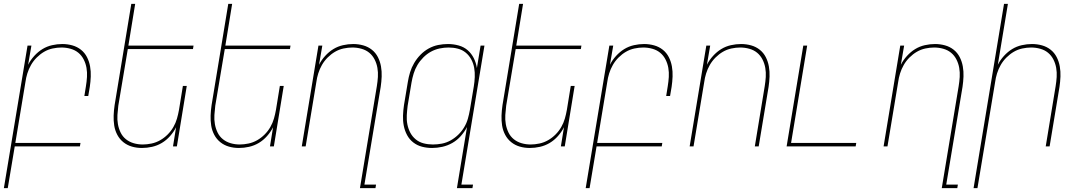

<svg xmlns="http://www.w3.org/2000/svg" viewBox="-40 -755 5560 990"><path d="M-20 215 102 -520H122L105 -421Q117 -445 136.5 -466.5Q156 -488 179 -502Q202 -516 228.5 -522Q255 -528 281 -528Q308 -528 333 -521Q358 -514 377.5 -498.5Q397 -483 408.5 -460.5Q420 -438 424.5 -412.5Q429 -387 428 -360.5Q427 -334 423 -307L415 -260H395L403 -310Q407 -334 408.5 -358Q410 -382 406 -405Q402 -428 391.5 -448.5Q381 -469 364 -483Q347 -497 324 -503.5Q301 -510 277 -510Q255 -510 231.5 -505Q208 -500 187.5 -488Q167 -476 149.5 -458.5Q132 -441 120 -420Q108 -399 101 -376.5Q94 -354 91 -331L39 -18H375L372 0H36L0 215Z M692 8Q665 8 640.5 1Q616 -6 596.5 -21.5Q577 -37 565 -59.5Q553 -82 549 -107.5Q545 -133 546 -159.5Q547 -186 551 -213L637 -735H657L622 -520H958L955 -502H619L570 -210Q567 -186 565.5 -162Q564 -138 568 -115Q572 -92 582 -71.5Q592 -51 609.5 -37Q627 -23 649.5 -16.5Q672 -10 696 -10Q718 -10 741.5 -15Q765 -20 786 -32Q807 -44 824.5 -61.5Q842 -79 854 -100Q866 -121 872.5 -143.5Q879 -166 883 -189L903 -312H923L872 0H852L868 -99Q856 -75 837 -53.5Q818 -32 794.5 -18Q771 -4 744.5 2Q718 8 692 8Z M1192 8Q1165 8 1140.5 1Q1116 -6 1096.5 -21.5Q1077 -37 1065 -59.5Q1053 -82 1049 -107.5Q1045 -133 1046 -159.5Q1047 -186 1051 -213L1137 -735H1157L1122 -520H1458L1455 -502H1119L1070 -210Q1067 -186 1065.5 -162Q1064 -138 1068 -115Q1072 -92 1082 -71.5Q1092 -51 1109.5 -37Q1127 -23 1149.5 -16.5Q1172 -10 1196 -10Q1218 -10 1241.5 -15Q1265 -20 1286 -32Q1307 -44 1324.5 -61.5Q1342 -79 1354 -100Q1366 -121 1372.5 -143.5Q1379 -166 1383 -189L1403 -312H1423L1372 0H1352L1368 -99Q1356 -75 1337 -53.5Q1318 -32 1294.5 -18Q1271 -4 1244.5 2Q1218 8 1192 8Z M1816 215 1903 -310Q1907 -334 1908.5 -358Q1910 -382 1906 -405Q1902 -428 1891.5 -448.5Q1881 -469 1864 -483Q1847 -497 1824 -503.5Q1801 -510 1777 -510Q1755 -510 1731.5 -505Q1708 -500 1687.5 -488Q1667 -476 1649.5 -458.5Q1632 -441 1620 -420Q1608 -399 1601 -376.5Q1594 -354 1591 -331L1536 0H1516L1602 -520H1622L1605 -421Q1617 -445 1636.5 -466.5Q1656 -488 1679 -502Q1702 -516 1728.5 -522Q1755 -528 1781 -528Q1808 -528 1833 -521Q1858 -514 1877.5 -498.5Q1897 -483 1908.5 -460.5Q1920 -438 1924.5 -412.5Q1929 -387 1928 -360.5Q1927 -334 1923 -307L1839 197H1899L1896 215Z M2192 -10Q2215 -10 2238.5 -14.5Q2262 -19 2283.5 -31Q2305 -43 2323 -60.5Q2341 -78 2353.5 -99Q2366 -120 2372.5 -143Q2379 -166 2383 -189L2403 -309Q2407 -333 2408 -357.5Q2409 -382 2405 -405Q2401 -428 2390 -448.5Q2379 -469 2361.5 -483.5Q2344 -498 2321 -504Q2298 -510 2273 -510Q2250 -510 2226.5 -505Q2203 -500 2182 -488.5Q2161 -477 2143 -459Q2125 -441 2112.5 -420Q2100 -399 2093 -376Q2086 -353 2082 -330L2062 -210Q2059 -186 2057.5 -161.5Q2056 -137 2060.5 -114Q2065 -91 2075.5 -71Q2086 -51 2103.5 -36.5Q2121 -22 2144 -16Q2167 -10 2192 -10ZM2316 215 2368 -100Q2355 -75 2336 -53.5Q2317 -32 2292.5 -18Q2268 -4 2241 2Q2214 8 2188 8Q2161 8 2136 1.5Q2111 -5 2091 -20.5Q2071 -36 2059 -58.5Q2047 -81 2042 -106.5Q2037 -132 2038 -159Q2039 -186 2043 -213L2063 -333Q2067 -358 2074.5 -382.5Q2082 -407 2095.5 -430Q2109 -453 2128 -472.5Q2147 -492 2170.5 -505Q2194 -518 2219.5 -523Q2245 -528 2270 -528Q2298 -528 2325 -520.5Q2352 -513 2371.5 -496Q2391 -479 2403 -455Q2415 -431 2419 -404L2438 -520H2458L2339 197H2399L2396 215Z M2692 8Q2665 8 2640.5 1Q2616 -6 2596.5 -21.5Q2577 -37 2565 -59.5Q2553 -82 2549 -107.5Q2545 -133 2546 -159.5Q2547 -186 2551 -213L2637 -735H2657L2622 -520H2958L2955 -502H2619L2570 -210Q2567 -186 2565.5 -162Q2564 -138 2568 -115Q2572 -92 2582 -71.5Q2592 -51 2609.5 -37Q2627 -23 2649.5 -16.5Q2672 -10 2696 -10Q2718 -10 2741.5 -15Q2765 -20 2786 -32Q2807 -44 2824.5 -61.5Q2842 -79 2854 -100Q2866 -121 2872.5 -143.5Q2879 -166 2883 -189L2903 -312H2923L2872 0H2852L2868 -99Q2856 -75 2837 -53.5Q2818 -32 2794.5 -18Q2771 -4 2744.5 2Q2718 8 2692 8Z M2980 215 3102 -520H3122L3105 -421Q3117 -445 3136.5 -466.5Q3156 -488 3179 -502Q3202 -516 3228.5 -522Q3255 -528 3281 -528Q3308 -528 3333 -521Q3358 -514 3377.5 -498.5Q3397 -483 3408.5 -460.5Q3420 -438 3424.5 -412.5Q3429 -387 3428 -360.5Q3427 -334 3423 -307L3415 -260H3395L3403 -310Q3407 -334 3408.5 -358Q3410 -382 3406 -405Q3402 -428 3391.5 -448.5Q3381 -469 3364 -483Q3347 -497 3324 -503.5Q3301 -510 3277 -510Q3255 -510 3231.5 -505Q3208 -500 3187.5 -488Q3167 -476 3149.5 -458.5Q3132 -441 3120 -420Q3108 -399 3101 -376.5Q3094 -354 3091 -331L3039 -18H3375L3372 0H3036L3000 215Z M3516 0 3602 -520H3622L3605 -421Q3617 -445 3636.5 -466.5Q3656 -488 3679 -502Q3702 -516 3728.5 -522Q3755 -528 3781 -528Q3808 -528 3833 -521Q3858 -514 3877.5 -498.5Q3897 -483 3908.5 -460.5Q3920 -438 3924.5 -412.5Q3929 -387 3928 -360.5Q3927 -334 3923 -307L3872 0H3852L3903 -310Q3907 -334 3908.5 -358Q3910 -382 3906 -405Q3902 -428 3891.5 -448.5Q3881 -469 3864 -483Q3847 -497 3824 -503.5Q3801 -510 3777 -510Q3755 -510 3731.5 -505Q3708 -500 3687.5 -488Q3667 -476 3649.5 -458.5Q3632 -441 3620 -420Q3608 -399 3601 -376.5Q3594 -354 3591 -331L3536 0Z M4016 0 4102 -520H4122L4039 -18H4375L4372 0Z M4816 215 4903 -310Q4907 -334 4908.5 -358Q4910 -382 4906 -405Q4902 -428 4891.5 -448.5Q4881 -469 4864 -483Q4847 -497 4824 -503.5Q4801 -510 4777 -510Q4755 -510 4731.5 -505Q4708 -500 4687.5 -488Q4667 -476 4649.5 -458.5Q4632 -441 4620 -420Q4608 -399 4601 -376.5Q4594 -354 4591 -331L4536 0H4516L4602 -520H4622L4605 -421Q4617 -445 4636.5 -466.5Q4656 -488 4679 -502Q4702 -516 4728.5 -522Q4755 -528 4781 -528Q4808 -528 4833 -521Q4858 -514 4877.5 -498.5Q4897 -483 4908.5 -460.5Q4920 -438 4924.5 -412.5Q4929 -387 4928 -360.5Q4927 -334 4923 -307L4839 197H4899L4896 215Z M4980 215 5137 -735H5157L5105 -421Q5117 -445 5136.5 -466.5Q5156 -488 5179 -502Q5202 -516 5228.5 -522Q5255 -528 5281 -528Q5308 -528 5333 -521Q5358 -514 5377.5 -498.5Q5397 -483 5408.5 -460.5Q5420 -438 5424.5 -412.5Q5429 -387 5428 -360.5Q5427 -334 5423 -307L5372 0H5352L5403 -310Q5407 -334 5408.5 -358Q5410 -382 5406 -405Q5402 -428 5391.5 -448.5Q5381 -469 5364 -483Q5347 -497 5324 -503.5Q5301 -510 5277 -510Q5255 -510 5231.5 -505Q5208 -500 5187.5 -488Q5167 -476 5149.5 -458.5Q5132 -441 5120 -420Q5108 -399 5101 -376.5Q5094 -354 5091 -331L5000 215Z"/></svg>

Font: Iosevka Thin Oblique
Style: Regular
Weight: 100
Italic angle: -9°
Monospace: yes
Designer: Belleve Invis
Foundry: Belleve Invis
Version: Version 32.5.0; ttfautohint (v1.8.4)